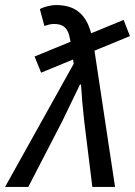

<svg xmlns="http://www.w3.org/2000/svg" viewBox="-48 -741 535 761"><path d="M115 -453 89 -517 442 -662 467 -598ZM-28 0 244 -488 236 -546Q232 -579 226 -601.5Q220 -624 206 -635Q192 -646 166 -646Q156 -646 146 -643.5Q136 -641 128 -638L110 -705Q125 -713 143 -717Q161 -721 173 -721Q223 -721 254 -701Q285 -681 301.5 -643Q318 -605 325 -550L408 0H318L286 -259Q282 -293 278.5 -332.5Q275 -372 273 -406H269Q253 -373 234 -333.5Q215 -294 198 -259L64 0Z"/></svg>

Font: Source Sans 3 Medium
Style: Italic
Weight: 500
Italic angle: -11°
Designer: Paul D. Hunt
Foundry: Adobe
Version: Version 3.052;hotconv 1.1.0;makeotfexe 2.6.0